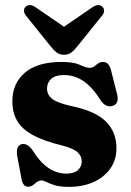

<svg xmlns="http://www.w3.org/2000/svg" viewBox="-20 -715 508 747"><path d="M238 -39.5Q267.5 -39.5 282.8 -53Q298 -66.5 298 -87Q298 -107 282.5 -122Q267 -137 223.5 -148.5Q149 -166.5 106.2 -190.5Q63.5 -214.5 45.8 -246.5Q28 -278.5 28 -320Q28 -390.5 76.8 -432.2Q125.5 -474 220 -474Q267 -474 291.2 -462.5Q315.5 -451 329 -451Q342 -451 354.2 -462.5Q366.5 -474 381 -474Q390.5 -474 398 -468Q405.5 -462 411 -445.5L433 -358.5Q447 -314 421 -304Q394 -294 373.5 -322Q340 -375.5 305.2 -399.2Q270.5 -423 228.5 -423Q195.5 -423 179.2 -408.2Q163 -393.5 163 -370.5Q163 -347 182.2 -331Q201.5 -315 257 -302.5Q350 -283.5 391.5 -242.8Q433 -202 433 -138Q433 -93 409.2 -59.2Q385.5 -25.5 344 -6.8Q302.5 12 249 12Q214.5 12 193.8 5.8Q173 -0.5 161 -6.8Q149 -13 142 -13Q129 -13 116 -0.8Q103 11.5 89.5 11.5Q69.5 11.5 64 -17.5L48 -103Q39.5 -146 62.5 -153.5Q85 -160.5 106.5 -130.5Q137 -82 169.5 -60.8Q202 -39.5 238 -39.5ZM280 -533.5Q268 -518.5 256.8 -510.2Q245.5 -502 229 -502Q212.5 -502 201.2 -510.2Q190 -518.5 178 -533.5L82 -653Q73 -664 73.2 -673.8Q73.5 -683.5 79.5 -688.5Q96 -703 119.5 -686L229 -611L338.5 -686Q362.5 -703 378.5 -688.5Q384.5 -683.5 385 -673.8Q385.5 -664 376 -653Z"/></svg>

Font: Fraunces 72pt S050
Style: Bold
Weight: 700
Version: Version 1.000; ttfautohint (v1.8.3)